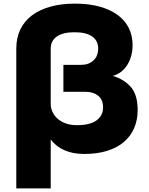

<svg xmlns="http://www.w3.org/2000/svg" viewBox="-20 -780 825 1060"><path d="M70 -512Q70 -572 92.5 -618Q115 -664 157 -695.5Q199 -727 259 -743.5Q319 -760 394 -760Q469 -760 528 -744Q587 -728 628 -698.5Q669 -669 690.5 -626.5Q712 -584 712 -531Q712 -470 683.5 -423Q655 -376 603 -361Q666 -342 703 -299Q740 -256 740 -172Q740 -118 721 -73.5Q702 -29 665 3Q628 35 572.5 52.5Q517 70 445 70Q382 70 335 49Q288 28 260 -10V260H70ZM260 -206Q260 -184 269.5 -163Q279 -142 297 -125.5Q315 -109 342 -99Q369 -89 405 -89Q477 -89 513 -115.5Q549 -142 549 -186Q549 -230 522 -251.5Q495 -273 454 -273H330V-422H429Q469 -422 495.5 -446Q522 -470 522 -512Q522 -555 489 -578.5Q456 -602 391 -602Q328 -602 294 -578.5Q260 -555 260 -512Z"/></svg>

Font: OA Gothic ExtraBold
Style: Regular
Weight: 800
Designer: Choi Chi-young, Lee Jaesang, Lee Juhyun, Han Dohee
Foundry: DDUNGSANG CORP.
Version: Version 1.000;Build 20210203